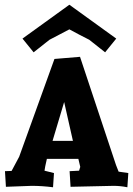

<svg xmlns="http://www.w3.org/2000/svg" viewBox="-20 -785 563 811"><path d="M522 -54 518 6Q488 0 460 0L278 4L274 -62L314 -64L319 -80L311 -114H178L171 -82L168 -64L208 -54L204 6Q157 0 114 0L5 4L1 -62L29 -63L61 -123L210 -536L318 -545L470 -88L481 -60ZM273 -765 471 -622 424 -564 357 -617Q317 -637 273 -661L189 -617L122 -564L75 -622ZM251 -354 202 -190H288Z"/></svg>

Font: Andada SC
Style: Bold
Weight: 700
Designer: Carolina Giovagnoli
Foundry: Carolina Giovagnoli
Version: Version 1.003